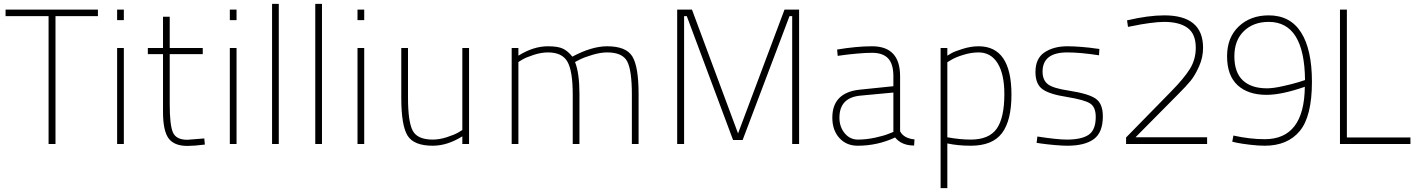

<svg xmlns="http://www.w3.org/2000/svg" viewBox="-20 -750 7421 1000"><path d="M9 -666V-700H490V-666H269V0H233V-666Z M590 0V-500H625V0ZM590 -645V-700H625V-645Z M1036 -468H864V-206Q864 -97 881 -59.5Q898 -22 956 -22L1044 -29L1047 3Q991 10 956 10Q887 10 858 -29.5Q829 -69 829 -168V-468H750V-500H829V-663H864V-500H1036Z M1177 0V-500H1212V0ZM1177 -645V-700H1212V-645Z M1397 0V-730H1432V0Z M1622 0V-730H1657V0Z M1842 0V-500H1877V0ZM1842 -645V-700H1877V-645Z M2388 -500H2423V0H2388V-40Q2310 9 2234 9Q2135 9 2102.5 -44Q2070 -97 2070 -240V-500H2105V-242Q2105 -116 2129.5 -69.5Q2154 -23 2234 -23Q2269 -23 2307.5 -35.5Q2346 -48 2367 -60L2388 -73Z M2680 0H2645V-500H2680V-460Q2758 -509 2834 -509Q2886 -509 2912 -496.5Q2938 -484 2961 -455Q3062 -509 3142 -509Q3241 -509 3273.5 -456Q3306 -403 3306 -260V0H3271V-258Q3271 -384 3246.5 -430.5Q3222 -477 3142 -477Q3108 -477 3066 -464.5Q3024 -452 3000 -440L2975 -427Q2998 -369 2998 -260V0H2963V-258Q2963 -380 2935.5 -428.5Q2908 -477 2834 -477Q2799 -477 2760.5 -464.5Q2722 -452 2701 -440L2680 -427Z M3507 0V-700H3584L3824 -55L4066 -700H4142V0H4106V-666H4092L3848 -21H3798L3557 -666H3543V0Z M4668 -353V-66Q4688 -29 4743 -24L4741 8Q4676 8 4642 -34Q4550 9 4447 9Q4388 9 4351.5 -31.5Q4315 -72 4315 -137Q4315 -268 4458 -283L4633 -301V-353Q4633 -417 4605.5 -446Q4578 -475 4522 -475Q4490 -475 4445 -471Q4400 -467 4372 -463L4343 -459L4340 -492Q4442 -509 4522 -509Q4668 -509 4668 -353ZM4633 -268 4462 -252Q4352 -242 4352 -137Q4352 -89 4379.5 -56Q4407 -23 4448 -23Q4492 -23 4538 -33Q4584 -43 4608 -53L4633 -63Z M4879 230V-500H4914V-460Q4922 -465 4936.5 -473.5Q4951 -482 4994 -495.5Q5037 -509 5077 -509Q5248 -509 5248 -257Q5248 -122 5198.5 -56.5Q5149 9 5036 9Q4969 9 4914 -3V230ZM5077 -477Q5039 -477 4998 -464.5Q4957 -452 4936 -439L4914 -426V-35Q4980 -23 5036 -23Q5131 -23 5171 -79.5Q5211 -136 5211 -260Q5211 -364 5176 -420.5Q5141 -477 5077 -477Z M5706 -495 5704 -462Q5607 -477 5539 -477Q5410 -477 5410 -377Q5410 -333 5437.5 -311.5Q5465 -290 5547 -278Q5650 -262 5687 -236Q5724 -210 5724 -144Q5724 -60 5677 -25.5Q5630 9 5539 9Q5514 9 5474 5.5Q5434 2 5406 -2L5379 -6L5383 -39Q5486 -23 5537 -23Q5613 -23 5650 -48Q5687 -73 5687 -141Q5687 -192 5658 -211Q5629 -230 5537 -245Q5446 -259 5409.5 -285.5Q5373 -312 5373 -375Q5373 -446 5420.5 -477.5Q5468 -509 5539 -509Q5573 -509 5615 -505.5Q5657 -502 5682 -498Z M6267 0H5845V-34L6079 -273Q6146 -341 6177 -390.5Q6208 -440 6208 -501Q6208 -573 6165.5 -604.5Q6123 -636 6043 -636Q6012 -636 5965 -629.5Q5918 -623 5887 -616L5855 -610L5850 -644Q5961 -670 6044 -670Q6246 -670 6246 -501Q6246 -451 6225 -404Q6204 -357 6181 -329Q6158 -301 6118 -261L5894 -35H6267Z M6398 -12 6404 -44Q6490 -25 6567 -25Q6773 -25 6776 -298Q6655 -256 6577 -256Q6480 -256 6425.5 -306.5Q6371 -357 6371 -457Q6371 -555 6432 -612.5Q6493 -670 6588 -670Q6700 -670 6756.5 -581Q6813 -492 6813 -324Q6813 -144 6749.5 -67.5Q6686 9 6567 9Q6534 9 6492 4Q6450 -1 6424 -6ZM6579 -290Q6611 -290 6660.5 -301Q6710 -312 6743 -322L6777 -333Q6774 -636 6588 -636Q6508 -636 6458.5 -588Q6409 -540 6409 -457Q6409 -373 6453 -331.5Q6497 -290 6579 -290Z M7326 0H6959V-700H6995V-34H7326Z"/></svg>

Font: TitilliumMaps29L
Style: 1 wt
Weight: 100
Designer: Campivisivi
Foundry: Accademia di Belle Arti di Urbino and students of MA course of Visual design
Version: Version 001.001